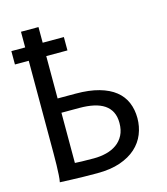

<svg xmlns="http://www.w3.org/2000/svg" viewBox="-118 -887 853 983"><g transform="rotate(-15 309.0 -395.5)"><path d="M178.2 -795.9V-712.9H290.5V-642.1H178.2V-417.5H273.4Q345.7 -417.5 397.5 -402.8Q449.2 -388.2 482.4 -361.6Q515.6 -335 531.2 -297.6Q546.9 -260.3 546.9 -214.8Q546.9 -170.4 530.8 -130.4Q514.6 -90.3 481.4 -60.3Q448.2 -30.3 397.2 -12.7Q346.2 4.9 275.9 4.9Q238.3 4.9 202.9 4.2Q167.5 3.4 139.6 2.4Q106.9 1.5 78.1 0Q81.1 -14.6 82.5 -37.6Q84 -60.5 84.7 -89.4Q85.4 -118.2 85.4 -151.9V-642.1H12.2V-712.9H85.4V-795.9ZM178.2 -75.7Q191.9 -74.7 214.6 -74Q237.3 -73.2 278.3 -73.2Q313.5 -73.2 344.7 -81.1Q376 -88.9 399.9 -106Q423.8 -123 437.7 -149.9Q451.7 -176.8 451.7 -214.8Q451.7 -248.5 439.7 -272.5Q427.7 -296.4 405 -311.8Q382.3 -327.1 349.1 -334.5Q315.9 -341.8 273.4 -341.8H178.2Z"/></g></svg>

Font: Andika
Style: Regular
Weight: 400
Designer: Victor Gaultney, Annie Olsen, Julie Remington, Don Collingsworth, Eric Hays
Foundry: SIL International
Version: Version 1.001